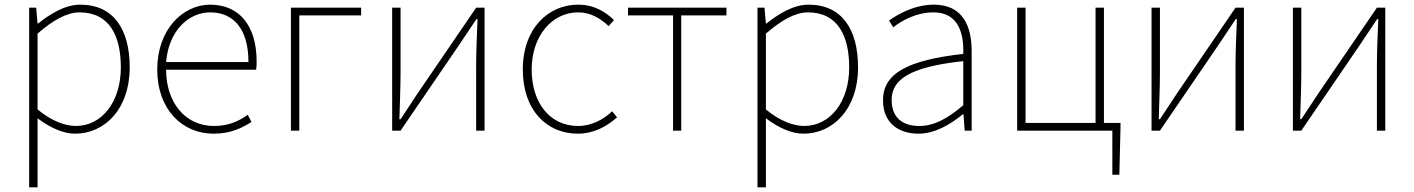

<svg xmlns="http://www.w3.org/2000/svg" viewBox="-20 -560 6063 823"><path d="M141 -416C208 -474 267 -507 321 -507C450 -507 498 -405 498 -271C498 -124 417 -20 305 -20C263 -20 203 -39 141 -91ZM105 243H141V-53C197 -11 252 13 302 13C428 13 536 -92 536 -271C536 -434 467 -540 324 -540C258 -540 195 -500 143 -459H141L135 -527H105Z M895 13C973 13 1018 -13 1058 -37L1042 -68C1002 -39 957 -20 897 -20C773 -20 692 -122 692 -261H1078C1080 -274 1080 -286 1080 -297C1080 -453 1003 -540 881 -540C764 -540 654 -434 654 -262C654 -90 762 13 895 13ZM692 -294C703 -427 787 -507 881 -507C980 -507 1045 -437 1045 -294Z M1227 0H1263V-494H1528V-527H1227Z M1661 0H1697L1945 -363L2022 -478H2027C2024 -407 2021 -336 2021 -277V0H2057V-527H2021L1773 -164C1751 -131 1719 -82 1697 -49H1692C1694 -120 1697 -191 1697 -249V-527H1661Z M2457 13C2525 13 2581 -18 2625 -57L2604 -83C2567 -48 2516 -20 2458 -20C2338 -20 2259 -118 2259 -262C2259 -407 2347 -507 2458 -507C2512 -507 2554 -481 2589 -448L2612 -474C2577 -507 2530 -540 2458 -540C2331 -540 2221 -439 2221 -262C2221 -88 2323 13 2457 13Z M2865 0H2900V-494H3094V-527H2672V-494H2865Z M3263 -416C3330 -474 3389 -507 3443 -507C3572 -507 3620 -405 3620 -271C3620 -124 3539 -20 3427 -20C3385 -20 3325 -39 3263 -91ZM3227 243H3263V-53C3319 -11 3374 13 3424 13C3550 13 3658 -92 3658 -271C3658 -434 3589 -540 3446 -540C3380 -540 3317 -500 3265 -459H3263L3257 -527H3227Z M3917 13C3987 13 4053 -26 4107 -70H4110L4115 0H4145V-341C4145 -448 4107 -540 3983 -540C3897 -540 3824 -496 3791 -472L3809 -443C3843 -470 3906 -507 3981 -507C4090 -507 4112 -414 4109 -329C3872 -302 3765 -247 3765 -130C3765 -30 3835 13 3917 13ZM3920 -20C3856 -20 3802 -50 3802 -131C3802 -220 3880 -273 4109 -298V-109C4040 -50 3983 -20 3920 -20Z M4712 -33V-527H4676V-33H4376V-527H4340V0H4748V189H4778L4783 -13V-33Z M4916 0H4952L5200 -363L5277 -478H5282C5279 -407 5276 -336 5276 -277V0H5312V-527H5276L5028 -164C5006 -131 4974 -82 4952 -49H4947C4949 -120 4952 -191 4952 -249V-527H4916Z M5522 0H5558L5806 -363L5883 -478H5888C5885 -407 5882 -336 5882 -277V0H5918V-527H5882L5634 -164C5612 -131 5580 -82 5558 -49H5553C5555 -120 5558 -191 5558 -249V-527H5522Z"/></svg>

Font: Genne Gothic ExtraLight
Style: Regular
Weight: 250
Designer: Ryoko NISHIZUKA (kana & ideographs); Paul D. Hunt (Latin, Greek & Cyrillic); Wenlong ZHANG (bopomofo); Sandoll Communica
Foundry: Adobe Systems Incorporated
Version: Version 1.004;PS 1.004;hotconv 16.6.51;makeotf.lib2.5.65220